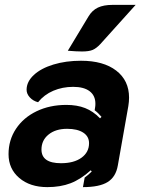

<svg xmlns="http://www.w3.org/2000/svg" viewBox="-20 -758 584 787"><path d="M15 -126Q15 -184 45.5 -230Q76 -276 130 -302Q184 -328 252 -328Q296 -328 329 -315Q362 -302 390 -273L396 -279Q382 -296 368 -306L370 -319Q371 -324 371 -333Q371 -366 347.5 -384Q324 -402 280 -402Q236 -402 198.5 -386Q161 -370 136 -339Q116 -344 102.5 -358.5Q89 -373 89 -390Q89 -423 118.5 -450.5Q148 -478 199 -493.5Q250 -509 312 -509Q404 -509 456.5 -468.5Q509 -428 509 -358Q509 -341 506 -323L463 -80Q455 -33 421.5 -12Q388 9 320 9L327 -30Q342 -41 356 -55L352 -60Q311 -23 269.5 -7Q228 9 174 9Q103 9 59 -28.5Q15 -66 15 -126ZM345 -171Q345 -199 321 -214.5Q297 -230 255 -230Q208 -230 179 -206.5Q150 -183 150 -145Q150 -89 230 -89Q283 -89 314 -111.5Q345 -134 345 -171ZM343 -691Q358 -716 381.5 -727Q405 -738 441 -738H536L391 -577Q375 -560 360 -553.5Q345 -547 316 -547Q294 -547 258 -550Z"/></svg>

Font: K2D ExtraBold
Style: Italic
Weight: 800
Italic angle: -10°
Designer: Katatrad Aksorn Co.,Ltd.
Foundry: Cadson Demak Co.,Ltd.
Version: Version 1.000; ttfautohint (v1.6)